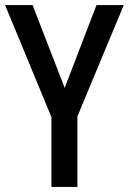

<svg xmlns="http://www.w3.org/2000/svg" viewBox="-20 -734 506 754"><path d="M234 -389 108 -714H0L182 -274V0H284V-277L466 -714H359Z"/></svg>

Font: Noto Sans Gujarati Condensed Medium
Style: Regular
Weight: 500
Width: 3
Designer: Jelle Bosma - Monotype Design Team, Universal Thirst
Foundry: Monotype Imaging Inc.
Version: Version 2.106